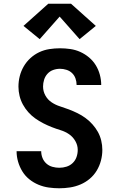

<svg xmlns="http://www.w3.org/2000/svg" viewBox="-20 -1002 640 1030"><path d="M298 8Q270 8 241.5 4Q213 0 186.5 -11Q160 -22 137.5 -40Q115 -58 100 -82.5Q85 -107 77 -134.5Q69 -162 69 -191Q69 -191 69 -191Q69 -191 69 -191H201Q201 -191 201 -191Q201 -191 201 -191Q201 -172 208 -154.5Q215 -137 229 -124.5Q243 -112 261.5 -107Q280 -102 298 -102Q318 -102 337 -108Q356 -114 370 -127.5Q384 -141 390.5 -159.5Q397 -178 397 -198Q397 -223 384 -245.5Q371 -268 350.5 -282Q330 -296 305.5 -303.5Q281 -311 258 -320Q235 -329 212.5 -340.5Q190 -352 169.5 -366.5Q149 -381 132 -400Q115 -419 103 -441Q91 -463 85 -487.5Q79 -512 79 -537Q79 -566 86 -593.5Q93 -621 107.5 -646Q122 -671 143.5 -690.5Q165 -710 190.5 -722Q216 -734 244.5 -738.5Q273 -743 302 -743Q329 -743 357 -739Q385 -735 410.5 -723.5Q436 -712 457.5 -694Q479 -676 493.5 -652.5Q508 -629 515.5 -601.5Q523 -574 523 -546Q523 -546 523 -546Q523 -546 523 -546H391Q391 -546 391 -546Q391 -546 391 -546Q391 -546 391 -546Q391 -546 391 -546Q391 -564 385 -581Q379 -598 366.5 -610Q354 -622 336.5 -627.5Q319 -633 302 -633Q283 -633 265 -626.5Q247 -620 234.5 -606Q222 -592 216.5 -574Q211 -556 211 -538Q211 -512 223.5 -489.5Q236 -467 257 -453Q278 -439 302 -431.5Q326 -424 349.5 -415Q373 -406 395.5 -395Q418 -384 438.5 -369Q459 -354 476 -335Q493 -316 505 -294.5Q517 -273 523 -248Q529 -223 529 -198Q529 -169 521.5 -140.5Q514 -112 499 -87Q484 -62 461.5 -43Q439 -24 412 -12.5Q385 -1 356 3.5Q327 8 298 8ZM407 -792 300 -913 193 -792 106 -863 239 -982H361L494 -863Z"/></svg>

Font: Iosevka Custom XBdEx
Style: Regular
Weight: 800
Width: 7
Monospace: yes
Designer: Belleve Invis
Foundry: Belleve Invis
Version: Version 11.2.4; ttfautohint (v1.8.4)